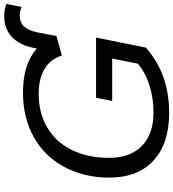

<svg xmlns="http://www.w3.org/2000/svg" viewBox="25 -854 839 930"><g transform="rotate(-90 445.0 -389.5)"><path d="M362.3 9.8Q213.4 9.8 131.3 -66.4Q49.3 -142.6 49.3 -279.8Q49.3 -401.9 100.6 -497.6Q151.9 -593.8 245.8 -646Q339.8 -698.2 460.9 -698.2Q600.6 -698.2 674.3 -630.9L677.2 -645Q690.9 -714.8 730.7 -752Q770.5 -789.1 832 -789.1Q863.3 -789.1 890.1 -778.8L876 -705.1Q854 -713.9 834 -713.9Q800.8 -713.9 781 -692.9Q761.2 -671.9 752.4 -627L734.9 -536.1L640.6 -509.8Q622.6 -565.9 575.2 -594Q527.8 -622.1 455.1 -622.1Q361.8 -622.1 291 -580.1Q220.2 -538.1 182.6 -460.7Q145 -383.3 145 -281.7Q145 -178.7 202.6 -122.3Q260.3 -65.9 365.2 -65.9Q434.1 -65.9 496.8 -85.9Q559.6 -106 601.1 -142.1L626 -266.1H420.4L436 -344.2H727.5L678.7 -102.5Q610.4 -43.9 533 -17.1Q455.6 9.8 362.3 9.8Z"/></g></svg>

Font: Arimo
Style: Italic
Weight: 400
Italic angle: -12°
Designer: Steve Matteson
Foundry: Monotype Imaging Inc.
Version: Version 1.33